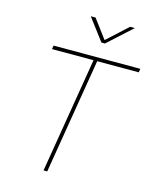

<svg xmlns="http://www.w3.org/2000/svg" viewBox="-137 -1043 912 1134"><g transform="rotate(15 319.0 -476.0)"><path d="M103.5 -705.1 107.4 -727.5H637.7L633.8 -705.1H379.9L263.2 0H240.7L357.4 -705.1ZM303.7 -951.7 389.6 -836.9 515.1 -951.7H543.5V-951.2L397 -817.9H375.5L274.9 -951.2V-951.7Z"/></g></svg>

Font: Inter Display Thin
Style: Italic
Weight: 100
Italic angle: -9.39999°
Designer: Rasmus Andersson
Foundry: rsms
Version: Version 4.000;git-a52131595